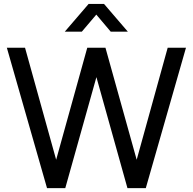

<svg xmlns="http://www.w3.org/2000/svg" viewBox="-20 -965 989 985"><path d="M399.9 -802.7H312.5L434.6 -944.8H513.7L635.7 -802.7H547.9L474.1 -890.1ZM314.9 0H221.2L15.1 -720.2H108.4L268.1 -145.5L427.7 -720.2H521L681.2 -145.5L840.3 -720.2H934.1L728 0H633.8L474.6 -569.3Z"/></svg>

Font: Vela Sans Med
Style: Regular
Weight: 500
Designer: Principal design: Mikhail Sharanda - project Manrope.
Design modification: Ravid Balaliev
Foundry: Mikhail Sharanda
Version: Version 1.001